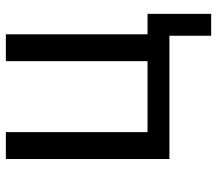

<svg xmlns="http://www.w3.org/2000/svg" viewBox="-62 -524 727 642"><g transform="rotate(-90 301.0 -203.5)"><path d="M502 139.6H575.2V-73.2H506.8V-546.9H417V-73.2H179.7V-546.9H89.8V0H502Z"/></g></svg>

Font: Hack
Style: Regular
Weight: 400
Monospace: yes
Designer: Christopher Simpkins
Foundry: Christopher Simpkins
Version: Version 2.010